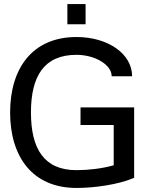

<svg xmlns="http://www.w3.org/2000/svg" viewBox="-20 -917 775 949"><path d="M358 12C445 12 564 -4 643 -38V-386H378V-299H542V-100C485 -84 418 -76 358 -76C198 -76 133 -181 133 -361C133 -541 198 -646 358 -646C448 -646 532 -598 532 -540H633C633 -651 514 -734 358 -734C140 -734 30 -579 30 -361C30 -143 140 12 358 12ZM313 -797H403V-897H313Z"/></svg>

Font: Perun
Style: Regular
Weight: 400
Foundry: Copyright (c) Stefan Peev, Context Ltd, 2016
Version: Version 1.089